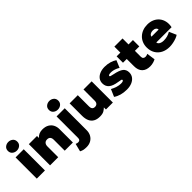

<svg xmlns="http://www.w3.org/2000/svg" viewBox="137 -1951 3328 3328"><g transform="rotate(-45 1801.0 -287.0)"><path d="M62.5 0V-520H262.5V0ZM162.5 -587Q116 -587 81.8 -615.2Q47.5 -643.5 47.5 -693Q47.5 -742.5 81.8 -770.8Q116 -799 162.5 -799Q209 -799 243.2 -770.8Q277.5 -742.5 277.5 -693Q277.5 -643.5 243.2 -615.2Q209 -587 162.5 -587Z M387.5 0V-520H587.5V-472Q614.5 -504.5 651.8 -519.8Q689 -535 731.5 -535Q806.5 -535 854.2 -506Q902 -477 924.8 -430.5Q947.5 -384 947.5 -331V0H747.5V-268Q747.5 -309.5 728.2 -332.2Q709 -355 668.5 -355Q642.5 -355 624.5 -344Q606.5 -333 597 -313.2Q587.5 -293.5 587.5 -268V0Z M1061.5 225Q1017.5 225 988.2 218.8Q959 212.5 927.5 195.5L964.5 50Q977.5 56.5 990 59.8Q1002.5 63 1016.5 63Q1042 63 1054.8 49.2Q1067.5 35.5 1067.5 7V-520H1267.5V18Q1267.5 79 1241.5 125.8Q1215.5 172.5 1169 198.8Q1122.5 225 1061.5 225ZM1167.5 -587Q1121 -587 1086.8 -615.2Q1052.5 -643.5 1052.5 -693Q1052.5 -742.5 1086.8 -770.8Q1121 -799 1167.5 -799Q1214 -799 1248.2 -770.8Q1282.5 -742.5 1282.5 -693Q1282.5 -643.5 1248.2 -615.2Q1214 -587 1167.5 -587Z M1598.5 15Q1526.5 15 1479.8 -12.5Q1433 -40 1410.2 -91.2Q1387.5 -142.5 1387.5 -214V-520H1587.5V-241Q1587.5 -205 1604.5 -185Q1621.5 -165 1656.5 -165Q1679 -165 1695 -174.8Q1711 -184.5 1719.2 -201.5Q1727.5 -218.5 1727.5 -241V-520H1927.5V0H1757.5V-51Q1736 -28 1700 -6.5Q1664 15 1598.5 15Z M2260.5 14Q2183 14 2120.8 -3.8Q2058.5 -21.5 2011.5 -55L2069.5 -189Q2115.5 -163 2165.8 -147.5Q2216 -132 2258.5 -132Q2291 -132 2307.2 -138.8Q2323.5 -145.5 2323.5 -159Q2323.5 -170.5 2308 -175.2Q2292.5 -180 2244.5 -187Q2135 -203 2083.8 -246Q2032.5 -289 2032.5 -364Q2032.5 -417.5 2062 -457Q2091.5 -496.5 2143.5 -518.2Q2195.5 -540 2263.5 -540Q2329.5 -540 2389 -522.8Q2448.5 -505.5 2490.5 -476L2434.5 -342Q2412 -357.5 2384 -369.2Q2356 -381 2326.5 -387.5Q2297 -394 2270.5 -394Q2242 -394 2225.2 -387.8Q2208.5 -381.5 2208.5 -370Q2208.5 -359 2221.8 -353.5Q2235 -348 2284.5 -338Q2401.5 -315 2450 -276.2Q2498.5 -237.5 2498.5 -167Q2498.5 -112.5 2468.2 -71.8Q2438 -31 2384.5 -8.5Q2331 14 2260.5 14Z M2828.5 15Q2735.5 15 2683.5 -36.8Q2631.5 -88.5 2631.5 -189V-667H2831.5V-520H2939.5V-364H2831.5V-220Q2831.5 -187 2848.5 -173.5Q2865.5 -160 2888.5 -160Q2903 -160 2918 -163.8Q2933 -167.5 2946.5 -175L2968.5 -20Q2944 -6 2907.2 4.5Q2870.5 15 2828.5 15ZM2539.5 -364V-520H2647.5V-364Z M3307.5 15Q3220 15 3154.5 -19.5Q3089 -54 3052.8 -116Q3016.5 -178 3016.5 -261Q3016.5 -321.5 3037.8 -371.8Q3059 -422 3097.8 -458.5Q3136.5 -495 3189.2 -515Q3242 -535 3305.5 -535Q3376.5 -535 3431.8 -510Q3487 -485 3523 -440.2Q3559 -395.5 3572 -335.2Q3585 -275 3570.5 -204H3195.5Q3197.5 -183.5 3212.8 -168Q3228 -152.5 3253.5 -143.8Q3279 -135 3311.5 -135Q3359 -135 3400 -146Q3441 -157 3481.5 -181L3539.5 -49Q3516.5 -31.5 3477 -17Q3437.5 -2.5 3392.5 6.2Q3347.5 15 3307.5 15ZM3208.5 -334H3382.5Q3382.5 -361 3359.5 -378Q3336.5 -395 3299.5 -395Q3261.5 -395 3236.2 -378Q3211 -361 3208.5 -334Z"/></g></svg>

Font: Geologica Roman Black
Style: Regular
Weight: 900
Designer: Sindre Bremnes, Frode Helland
Foundry: Monokrom Skriftforlag AS
Version: Version 1.010;gftools[0.9.28]